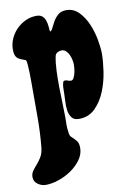

<svg xmlns="http://www.w3.org/2000/svg" viewBox="-127 -560 597 885"><g transform="rotate(-10 171.0 -117.5)"><path d="M246 -506Q281 -506 305.5 -480.5Q330 -455 345 -419.5Q360 -384 367 -345.5Q374 -307 374 -280Q374 -245 367 -197.5Q360 -150 342.5 -106.5Q325 -63 294.5 -32.5Q264 -2 218 -2Q195 -2 184.5 -16Q174 -30 171 -50Q168 -70 169.5 -92Q171 -114 171 -131Q171 -145 171.5 -158.5Q172 -172 177 -185Q185 -190 194.5 -186Q204 -182 213 -182Q220 -182 225 -191Q230 -200 233 -212Q236 -224 237 -236Q238 -248 238 -253Q238 -262 235.5 -274.5Q233 -287 227.5 -299Q222 -311 213.5 -319Q205 -327 193 -327Q183 -327 173.5 -321.5Q164 -316 162 -305Q156 -276 154.5 -238.5Q153 -201 153.5 -162Q154 -123 155.5 -84.5Q157 -46 157 -16Q157 -8 156.5 5Q156 18 157 31.5Q158 45 160 56.5Q162 68 167 72Q182 86 191 97Q200 108 200 130Q200 160 181 186Q162 212 134 231Q106 250 74 260.5Q42 271 15 271Q-5 271 -22.5 258.5Q-40 246 -40 225Q-40 209 -31 196.5Q-22 184 -10.5 171Q1 158 11 141.5Q21 125 24 100Q31 30 31 -42Q31 -114 31 -185Q31 -192 31 -211.5Q31 -231 30.5 -252Q30 -273 28.5 -290.5Q27 -308 24 -311Q12 -316 2.5 -319.5Q-7 -323 -13.5 -328.5Q-20 -334 -23.5 -343.5Q-27 -353 -27 -370Q-27 -396 -16 -420.5Q-5 -445 13.5 -463.5Q32 -482 56 -493Q80 -504 106 -504Q124 -504 133.5 -496Q143 -488 147.5 -475.5Q152 -463 153.5 -448.5Q155 -434 156 -422Q163 -422 169 -435Q175 -448 184 -464Q193 -480 207.5 -493Q222 -506 246 -506Z"/></g></svg>

Font: r_Neptun CAT
Style: Regular
Weight: 400
Foundry: Peter Wiegel, CAT-Fonts
Version: Version 1.000;June 8, 2024;FontCreator 14.0.0.2814 32-bit